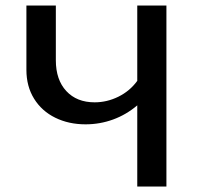

<svg xmlns="http://www.w3.org/2000/svg" viewBox="-20 -678 725 698"><path d="M585 -658V0H479V-295Q439 -261 391 -243.5Q343 -226 291 -226Q230 -226 181 -250Q132 -274 104 -319Q76 -364 76 -424V-658H183V-459Q183 -388 221 -347Q259 -306 324 -306Q369 -306 410.5 -326.5Q452 -347 479 -384V-658Z"/></svg>

Font: Ysabeau SC Semibold
Style: Regular
Weight: 600
Designer: Christian Thalmann (Catharsis Fonts)
Version: Version 0.003